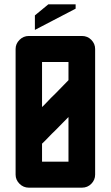

<svg xmlns="http://www.w3.org/2000/svg" viewBox="-20 -866 513 886"><path d="M113 0Q88 0 70 -18Q52 -36 52 -60V-640Q52 -664 70 -682Q88 -700 113 -700H358Q384 -700 401.5 -682Q419 -664 419 -640V-60Q419 -36 401.5 -18Q384 0 358 0ZM174 -372Q184 -381 194.5 -392.5Q205 -404 215 -414Q236 -434 256 -455Q276 -476 296 -496V-580H174ZM296 -120V-326Q282 -312 266 -295.5Q250 -279 235 -264Q219 -249 204 -233Q189 -217 174 -203V-120ZM141 -728V-795L203 -846H329V-826Z"/></svg>

Font: Tschichold
Style: Bold
Weight: 700
Designer: Peter Wiegel
Foundry: Peter Wiegel
Version: Version 1.000; ttfautohint (v1.3)